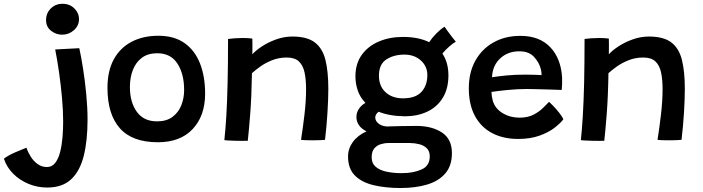

<svg xmlns="http://www.w3.org/2000/svg" viewBox="-180 -718 3617 988"><path d="M142 -698.5Q178.5 -698.5 202.5 -674.8Q226.5 -651 226.5 -619.5Q226.5 -586 200.5 -562.8Q174.5 -539.5 140 -539.5Q108 -539.5 82.5 -559.8Q57 -580 57 -614.5Q57 -650 81.2 -674.2Q105.5 -698.5 142 -698.5ZM270.5 -101.5Q270.5 5.5 251 83.8Q231.5 162 186.2 204.5Q141 247 63 247Q12 247 -33.2 228.2Q-78.5 209.5 -112 176Q-145.5 142.5 -160 98.5Q-137.5 81.5 -102 66Q-66.5 50.5 -44 42Q-36 65.5 -21.5 88.5Q-7 111.5 14 126.5Q35 141.5 61.5 141.5Q88 141.5 104.5 119.8Q121 98 129.8 62.8Q138.5 27.5 141.8 -13.5Q145 -54.5 145 -92.5Q145 -148 139.2 -213Q133.5 -278 124.2 -343Q115 -408 104 -463.5L228 -470Q237 -430.5 247 -367.5Q257 -304.5 263.8 -234.2Q270.5 -164 270.5 -101.5Z M632.5 14Q500.5 14 436.8 -58Q373 -130 373 -266Q373 -353.5 405.8 -413Q438.5 -472.5 497.5 -503.2Q556.5 -534 635 -534Q716.5 -534 769.8 -496.2Q823 -458.5 849.2 -391.5Q875.5 -324.5 875.5 -236.5Q875.5 -122.5 811.8 -54.2Q748 14 632.5 14ZM628 -93.5Q676.5 -93.5 707.2 -116.2Q738 -139 752.8 -175.8Q767.5 -212.5 767.5 -255Q767.5 -337.5 733 -390.8Q698.5 -444 629 -444Q581.5 -444 550.2 -420.8Q519 -397.5 503.8 -358.2Q488.5 -319 488.5 -270Q488.5 -192 524 -142.8Q559.5 -93.5 628 -93.5Z M1095 6.5Q1083.5 6.5 1067.2 6.8Q1051 7 1034.5 6.5Q1019.5 6 1001 5.2Q982.5 4.5 974.5 3Q980.5 -52.5 984.8 -124.2Q989 -196 991.2 -292.2Q993.5 -388.5 993.5 -517.5Q1008 -519.5 1027.8 -521Q1047.5 -522.5 1068 -522.5Q1081.5 -522.5 1095 -521.8Q1108.5 -521 1118.5 -519.5Q1119 -511.5 1119 -484.8Q1119 -458 1118.5 -438.5Q1135.5 -458 1167.8 -479.2Q1200 -500.5 1241 -515.2Q1282 -530 1324.5 -530Q1400.5 -530 1440.2 -499.5Q1480 -469 1494.8 -409.2Q1509.5 -349.5 1509.5 -261Q1509.5 -210.5 1505.2 -140.2Q1501 -70 1492.5 1.5Q1484.5 2.5 1467.8 3.2Q1451 4 1432.5 4Q1413.5 4 1396 3.5Q1378.5 3 1369 1.5Q1378 -55 1386.5 -126.2Q1395 -197.5 1395 -260Q1395 -308.5 1387.2 -345Q1379.5 -381.5 1358.2 -401.8Q1337 -422 1295.5 -422Q1255 -422 1220.5 -408.2Q1186 -394.5 1159.8 -375.8Q1133.5 -357 1116.5 -341.5Q1114.5 -218 1107.2 -127.2Q1100 -36.5 1095 6.5Z M1905 -119.5Q1863.5 -120 1829.5 -126Q1795.5 -132 1768.5 -143Q1751 -130 1751 -113Q1751 -96 1768 -82Q1785 -68 1814.5 -67Q1816.5 -67 1818.5 -67.5Q1849.5 -68.5 1885.5 -69.2Q1921.5 -70 1963 -70Q2042.5 -70 2094 -36.2Q2145.5 -2.5 2145.5 70Q2145.5 134.5 2111.8 174Q2078 213.5 2018.5 231.5Q1959 249.5 1880.5 249.5Q1805 249.5 1743.8 235.2Q1682.5 221 1646.8 185.8Q1611 150.5 1611 87Q1611 46.5 1635.8 12.5Q1660.5 -21.5 1706 -42Q1678.5 -56 1666.2 -75.2Q1654 -94.5 1654 -115Q1654 -140 1667.8 -159.2Q1681.5 -178.5 1700.5 -188.5Q1673 -217 1661 -252.2Q1649 -287.5 1649 -325Q1649 -390 1681.2 -435.2Q1713.5 -480.5 1769 -504.2Q1824.5 -528 1894 -528Q1973.5 -528 2028.5 -501Q2044 -524.5 2066 -546.5Q2088 -568.5 2107.5 -580.5Q2113 -572 2124 -557.2Q2135 -542.5 2146.5 -527.2Q2158 -512 2165.5 -503.5Q2152 -496 2132 -478.8Q2112 -461.5 2096.5 -442.5Q2127.5 -396 2127.5 -330Q2127.5 -262.5 2099 -215.5Q2070.5 -168.5 2020.2 -144.2Q1970 -120 1905 -119.5ZM1893.5 -212Q1958 -212 1988.5 -245Q2019 -278 2019 -331.5Q2019 -377 1985.5 -407Q1952 -437 1901 -437Q1846.5 -437 1808.2 -412.2Q1770 -387.5 1770 -328.5Q1770 -274.5 1804.2 -243.2Q1838.5 -212 1893.5 -212ZM1887 173Q1946.5 173 1989 154.2Q2031.5 135.5 2031.5 87Q2031.5 59.5 2015.8 44.5Q2000 29.5 1976.5 23.8Q1953 18 1930 18H1819Q1798.5 18 1778.5 24.2Q1758.5 30.5 1745.5 46.5Q1732.5 62.5 1732.5 91.5Q1732.5 122.5 1753.2 140.2Q1774 158 1809 165.5Q1844 173 1887 173Z M2719 -104Q2704 -84 2673.2 -60.2Q2642.5 -36.5 2595.8 -19.8Q2549 -3 2485.5 -3Q2410 -3 2353 -32.8Q2296 -62.5 2264.2 -120.8Q2232.5 -179 2232.5 -263.5Q2232.5 -345.5 2266.2 -406Q2300 -466.5 2360 -500Q2420 -533.5 2498 -533.5Q2596 -533.5 2651.5 -475.2Q2707 -417 2712.5 -317.5Q2713.5 -285 2710.5 -255Q2703.5 -255.5 2681.8 -256.2Q2660 -257 2631.8 -257.8Q2603.5 -258.5 2576.5 -259.2Q2549.5 -260 2532 -260Q2483.5 -260 2434.5 -255.2Q2385.5 -250.5 2349 -245Q2349.5 -222.5 2355.5 -200.5Q2367.5 -159 2406.5 -135.8Q2445.5 -112.5 2493 -112.5Q2536 -112.5 2566 -128.2Q2596 -144 2615.2 -163.5Q2634.5 -183 2645.5 -194Q2649.5 -190.5 2664.8 -175Q2680 -159.5 2696 -139.8Q2712 -120 2719 -104ZM2352 -320.5Q2383.5 -325.5 2426.8 -329.8Q2470 -334 2526.5 -334Q2555.5 -334 2576.8 -333Q2598 -332 2607 -331.5Q2607 -346 2603 -362.5Q2595 -395.5 2568.5 -424.8Q2542 -454 2492.5 -454Q2432.5 -454 2393.2 -416.8Q2354 -379.5 2352 -320.5Z M2929.5 6.5Q2918 6.5 2901.8 6.8Q2885.5 7 2869 6.5Q2854 6 2835.5 5.2Q2817 4.5 2809 3Q2815 -52.5 2819.2 -124.2Q2823.5 -196 2825.8 -292.2Q2828 -388.5 2828 -517.5Q2842.5 -519.5 2862.2 -521Q2882 -522.5 2902.5 -522.5Q2916 -522.5 2929.5 -521.8Q2943 -521 2953 -519.5Q2953.5 -511.5 2953.5 -484.8Q2953.5 -458 2953 -438.5Q2970 -458 3002.2 -479.2Q3034.5 -500.5 3075.5 -515.2Q3116.5 -530 3159 -530Q3235 -530 3274.8 -499.5Q3314.5 -469 3329.2 -409.2Q3344 -349.5 3344 -261Q3344 -210.5 3339.8 -140.2Q3335.5 -70 3327 1.5Q3319 2.5 3302.2 3.2Q3285.5 4 3267 4Q3248 4 3230.5 3.5Q3213 3 3203.5 1.5Q3212.5 -55 3221 -126.2Q3229.5 -197.5 3229.5 -260Q3229.5 -308.5 3221.8 -345Q3214 -381.5 3192.8 -401.8Q3171.5 -422 3130 -422Q3089.5 -422 3055 -408.2Q3020.5 -394.5 2994.2 -375.8Q2968 -357 2951 -341.5Q2949 -218 2941.8 -127.2Q2934.5 -36.5 2929.5 6.5Z"/></svg>

Font: Grandstander Medium
Style: Regular
Weight: 500
Designer: Tyler Finck
Foundry: Etcetera Type Co
Version: Version 1.200; ttfautohint (v1.8.3)